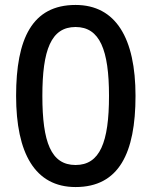

<svg xmlns="http://www.w3.org/2000/svg" viewBox="-20 -745 612 775"><path d="M527 -358C527 -590 448 -725 285 -725C110 -725 45 -589 45 -358C45 -127 121 10 285 10C460 10 527 -127 527 -358ZM151 -358C151 -543 186 -636 285 -636C383 -636 420 -543 420 -358C420 -170 383 -79 285 -79C186 -79 151 -171 151 -358Z"/></svg>

Font: Noto Sans Bassa Vah Medium
Style: Regular
Weight: 500
Designer: Monotype Design Team
Foundry: Monotype Imaging Inc.
Version: Version 2.002